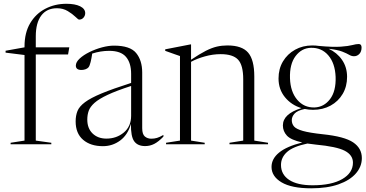

<svg xmlns="http://www.w3.org/2000/svg" viewBox="-20 -762 1931 1014"><path d="M169 -19.5 251 -8V0H36V-8L109.5 -19.5V-471.5L9.5 -484V-494L109.5 -512V-516Q109.5 -589.5 139.5 -639.8Q169.5 -690 219.8 -716Q270 -742 330.5 -742Q376.5 -742 403.2 -728.8Q430 -715.5 430 -692.5Q430 -679.5 421.2 -669Q412.5 -658.5 397.5 -658.5Q393.5 -658.5 378 -673.5Q362.5 -688.5 337.8 -703.5Q313 -718.5 281 -718.5Q227 -718.5 198 -680Q169 -641.5 169 -570V-512H346L339.5 -474.5H169Z M746.5 9.5Q707 9.5 688.8 -15.8Q670.5 -41 671.5 -108Q655.5 -50.5 615 -20.2Q574.5 10 523.5 10Q458 10 418.8 -23.8Q379.5 -57.5 379.5 -121Q379.5 -151.5 389.2 -175.8Q399 -200 428.8 -222.2Q458.5 -244.5 517 -268.8Q575.5 -293 672.5 -324V-372Q672.5 -430 645.2 -461.8Q618 -493.5 557 -493.5Q511 -493.5 467 -479Q463.5 -454.5 458.5 -434.2Q453.5 -414 447.5 -406.5Q442 -400 431.5 -396.2Q421 -392.5 410.5 -392.5Q380.5 -392.5 380.5 -415.5Q380.5 -434 400.8 -452.8Q421 -471.5 452.5 -487Q484 -502.5 518.5 -511.8Q553 -521 582 -521Q667 -521 699 -482Q731 -443 731 -379V-85Q731 -53 745 -41.2Q759 -29.5 779 -29.5Q795.5 -29.5 809.5 -33.8Q823.5 -38 843 -49.5V-40.5Q817 -13.5 794.5 -2Q772 9.5 746.5 9.5ZM441 -130.5Q441 -84 469 -57Q497 -30 542 -30Q595.5 -30 634 -62.2Q672.5 -94.5 672.5 -150.5V-308Q595 -283 548.8 -261.2Q502.5 -239.5 479.2 -218.8Q456 -198 448.5 -176.8Q441 -155.5 441 -130.5Z M1192 -8 1264.5 -19.5V-343.5Q1264.5 -418 1237.2 -447Q1210 -476 1145.5 -476Q1104 -476 1062 -464.2Q1020 -452.5 989 -435.5V-19.5L1061 -8V0H857V-8L930.5 -19.5V-466Q922.5 -469 904.5 -475Q886.5 -481 852.5 -493.5V-501.5L986 -527.5H989V-446.5Q1035 -477.5 1067.2 -493.8Q1099.5 -510 1126 -516Q1152.5 -522 1181 -522Q1258 -522 1290.5 -484Q1323 -446 1323 -358V-19.5L1395.5 -8V0H1192Z M1633.5 -182Q1611 -182 1589.5 -186.5Q1550.5 -178.5 1535.8 -162.2Q1521 -146 1521 -127.5Q1521 -108 1532.8 -94.2Q1544.5 -80.5 1579.5 -70.5Q1614.5 -60.5 1685 -53Q1799.5 -41 1845.2 -10Q1891 21 1891 73Q1891 118 1859.2 154.2Q1827.5 190.5 1767.8 211.5Q1708 232.5 1623.5 232.5Q1520 232.5 1467 201Q1414 169.5 1414 119.5Q1414 76.5 1454 43.8Q1494 11 1576.5 -9.5Q1516 -23 1495 -46Q1474 -69 1474 -99.5Q1474 -161 1572 -191Q1519 -207 1485 -248.5Q1451 -290 1451 -347.5Q1451 -398.5 1474.5 -437.8Q1498 -477 1538.5 -499.5Q1579 -522 1629.5 -522Q1647.5 -522 1664 -519.5Q1739 -512.5 1779.8 -515.5Q1820.5 -518.5 1840.8 -524Q1861 -529.5 1874.5 -529.5Q1889.5 -529.5 1889.5 -511Q1889.5 -489.5 1877.8 -477.2Q1866 -465 1849.5 -465Q1836.5 -465 1824 -472.5Q1811.5 -480 1787.5 -489.5Q1763.5 -499 1715.5 -504.5Q1759.5 -484.5 1786.2 -446Q1813 -407.5 1813 -356Q1813 -305.5 1789.8 -266Q1766.5 -226.5 1725.8 -204.2Q1685 -182 1633.5 -182ZM1641.5 -194.5Q1691 -196.5 1723 -238.5Q1755 -280.5 1752.5 -356Q1749.5 -428 1714 -469.5Q1678.5 -511 1621.5 -509.5Q1573 -508 1541 -465.8Q1509 -423.5 1511.5 -348Q1514 -277 1549.8 -235Q1585.5 -193 1641.5 -194.5ZM1464 109Q1464 159.5 1507 188Q1550 216.5 1631 216.5Q1731 216.5 1787.5 183.8Q1844 151 1844 97Q1844 57 1801.2 34.5Q1758.5 12 1646.5 1.5Q1623 -1 1603.5 -4Q1527.5 12 1495.8 40.8Q1464 69.5 1464 109Z"/></svg>

Font: Newsreader Display Light
Style: Regular
Weight: 300
Designer: Hugues Gentile
Foundry: Production Type
Version: Version 1.001